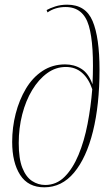

<svg xmlns="http://www.w3.org/2000/svg" viewBox="-20 -790 470 820"><path d="M169 10Q100 10 66 -43Q32 -96 32 -184Q32 -246 47 -304.5Q62 -363 90.5 -411Q119 -459 161.5 -487Q204 -515 258 -515Q297 -515 327.5 -496Q358 -477 375 -430Q383 -599 359.5 -679.5Q336 -760 260 -760Q216 -760 183 -737L179 -747Q193 -755 216 -762.5Q239 -770 267 -770Q346 -770 375.5 -700Q405 -630 405 -492Q405 -342 377 -229Q349 -116 296.5 -53Q244 10 169 10ZM173 0Q221 0 256 -35Q291 -70 315.5 -129Q340 -188 354 -261Q368 -334 374 -409Q359 -454 330.5 -479Q302 -504 261 -504Q218 -504 181.5 -477.5Q145 -451 117.5 -405.5Q90 -360 75 -301.5Q60 -243 60 -179Q60 -112 75.5 -73Q91 -34 117 -17Q143 0 173 0Z"/></svg>

Font: Noto Serif Display ExtraCondensed Thin
Style: Italic
Weight: 100
Width: 2
Italic angle: -12°
Designer: Monotype Design Team
Foundry: Monotype Imaging Inc.
Version: Version 2.009